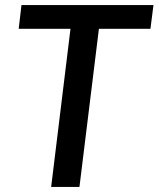

<svg xmlns="http://www.w3.org/2000/svg" viewBox="-20 -740 628 760"><path d="M575.5 -626H371.5L294.5 0H182.5L259 -626H54L65 -720H587.5Z"/></svg>

Font: Lato SemiBold
Style: Italic
Weight: 600
Italic angle: -7°
Designer: Lukasz Dziedzic with Adam Twardoch and Botio Nikoltchev
Foundry: tyPoland Lukasz Dziedzic
Version: Version 2.015; 2015-08-06; http://www.latofonts.com/